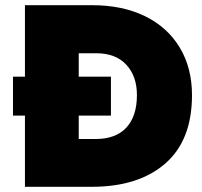

<svg xmlns="http://www.w3.org/2000/svg" viewBox="-20 -719 779 739"><path d="M76 -274H30V-424H76V-699H335Q451 -699 537.5 -657Q624 -615 671.5 -536.5Q719 -458 719 -353Q719 -179 616 -89.5Q513 0 333 0H76ZM348 -184Q426 -184 466.5 -228Q507 -272 507 -353Q507 -426 466 -470Q425 -514 351 -514H283V-424H407V-274H283V-184Z"/></svg>

Font: Prompt ExtraBold
Style: Regular
Weight: 800
Designer: Katatrad Team
Foundry: CadsonDemak
Version: Version 1.000